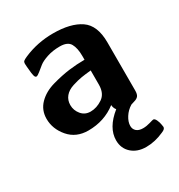

<svg xmlns="http://www.w3.org/2000/svg" viewBox="-165 -587 855 916"><g transform="rotate(-30 262.5 -129.0)"><path d="M30 -137Q30 -185 62.5 -218Q95 -251 147 -265.5Q199 -280 242 -285.5Q285 -291 328 -291V-312Q328 -355 314 -380Q300 -405 257 -405Q218 -405 186.5 -394.5Q155 -384 139.5 -371.5Q124 -359 110.5 -348Q97 -337 90 -336L86 -337L83 -340Q79 -345 76.5 -364Q74 -383 73 -400L72 -417Q72 -426 77 -430.5Q82 -435 98 -442Q174 -475 260 -475Q357 -475 410.5 -438.5Q464 -402 464 -308V-43Q464 -22 456.5 -13Q449 -4 434 0Q419 4 415 6Q390 21 374.5 45.5Q359 70 359 92Q359 110 371.5 121Q384 132 407 132Q426 132 446 126Q466 120 469 120Q477 120 483.5 134Q490 148 492 162L494 175Q494 187 473 195Q424 217 376 217Q327 217 296.5 189.5Q266 162 266 118Q266 49 341 -11Q331 -23 330 -40Q264 11 176 11Q109 11 69.5 -35Q30 -81 30 -137ZM161 -137Q161 -108 180 -85Q199 -62 230 -62Q264 -62 296 -83.5Q328 -105 328 -154V-232Q297 -229 275 -225.5Q253 -222 223 -212.5Q193 -203 177 -183.5Q161 -164 161 -137Z"/></g></svg>

Font: CMU Sans Serif
Style: Bold
Weight: 700
Version: Version 0.7.0